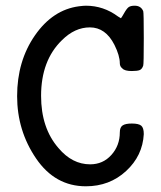

<svg xmlns="http://www.w3.org/2000/svg" viewBox="-20 -642 565 673"><path d="M281 11Q173 11 106.5 -86.5Q40 -184 40 -305Q40 -428 102.5 -518Q165 -608 257 -620Q273 -622 281 -622Q343 -622 394 -584L404 -578Q409 -585 414 -594Q424 -612 431 -617Q438 -622 452 -622Q474 -622 482 -603Q484 -598 484 -508Q484 -417 482 -412Q478 -400 470 -396.5Q462 -393 442 -393Q417 -393 409 -402Q400 -409 400 -420Q400 -447 381 -485Q350 -546 295 -546Q242 -546 197 -501Q124 -430 124 -306Q124 -193 185 -123Q233 -66 296 -66Q341 -66 370.5 -99Q400 -132 400 -178Q400 -196 410 -202.5Q420 -209 442 -209Q466 -209 475 -201.5Q484 -194 484 -172Q480 -96 422 -42.5Q364 11 281 11Z"/></svg>

Font: MathJax_Typewriter
Style: Regular
Weight: 400
Version: Version 1.1